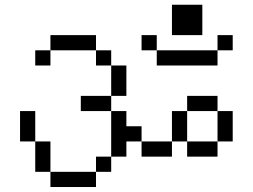

<svg xmlns="http://www.w3.org/2000/svg" viewBox="-20 -832 1040 790"><path d="M812.5 -687.5H687.5V-812.5H812.5ZM62.5 -375H125V-250H62.5ZM125 -250H187.5V-125H125ZM125 -625H187.5V-562.5H125ZM187.5 -125H375V-62.5H187.5ZM187.5 -687.5H375V-625H187.5ZM312.5 -437.5H437.5V-375H312.5ZM375 -187.5H437.5V-125H375ZM375 -625H437.5V-562.5H375ZM437.5 -375H500V-312.5H562.5V-250H500V-187.5H437.5ZM437.5 -562.5H500V-437.5H437.5ZM562.5 -250H687.5V-187.5H562.5ZM562.5 -687.5H625V-625H562.5ZM625 -625H875V-562.5H625ZM687.5 -375H750V-250H687.5ZM750 -250H875V-187.5H750ZM750 -437.5H875V-375H750ZM875 -375H937.5V-250H875ZM875 -687.5H937.5V-625H875Z"/></svg>

Font: 寒蝉点阵体 16px
Style: Regular
Weight: 400
Designer: Designed by Warren2060
Foundry: ChillType
Version: Version 1.000